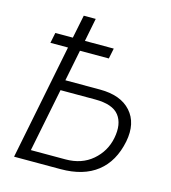

<svg xmlns="http://www.w3.org/2000/svg" viewBox="-107 -798 788 885"><g transform="rotate(15 287.5 -355.5)"><path d="M346.2 -550.3H208.5L178.7 -401.4H343.8Q443.4 -401.4 491.9 -346.9Q540.5 -292.5 522.9 -201.7Q502.9 -102.5 437.5 -51.3Q372.1 0 263.7 0H41.5L151.4 -550.3H67.4L77.6 -600.1H161.1L183.6 -710.9H240.7L218.8 -600.1H356.4ZM168.9 -351.6 108.4 -49.3H273.4Q350.6 -49.3 401.6 -93Q452.6 -136.7 465.8 -202.6Q479.5 -272 448.7 -311.8Q418 -351.6 334 -351.6Z"/></g></svg>

Font: Franko
Style: Light Italic
Weight: 300
Designer: Google
Version: Version 1.200310; 2013